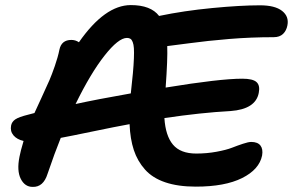

<svg xmlns="http://www.w3.org/2000/svg" viewBox="-20 -731 1158 759"><path d="M108.9 7.8Q78.1 7.8 62 -24.2Q45.9 -56.2 57.1 -111.8Q60.5 -130.9 73.2 -173.8Q46.9 -179.7 33.2 -196Q19.5 -212.4 23.9 -234.9Q26.9 -250 40.8 -259.3Q54.7 -268.6 91.8 -277.8Q95.7 -278.8 104 -281Q112.3 -283.2 116.2 -284.2Q122.6 -298.3 144.5 -345.7Q166.5 -393.1 175.5 -414.1Q184.6 -435.1 196.8 -470.2Q209 -505.4 214.8 -534.2Q222.7 -573.2 262.2 -573.2Q278.3 -573.2 292 -564Q394.5 -710.9 497.1 -710.9Q576.2 -710.9 608.9 -668Q707 -688.5 818.8 -699.2Q930.7 -710 1007.8 -710Q1066.9 -710 1095 -688Q1123 -666 1116.2 -630.9Q1112.3 -609.9 1098.9 -596.9Q1085.4 -584 1062 -584Q971.7 -584 886 -576.9Q800.3 -569.8 728.8 -560.1Q657.2 -550.3 641.1 -548.8Q643.1 -498.5 634.8 -384.8Q849.1 -419.9 938 -419.9Q979.5 -419.9 994.1 -406.5Q1008.8 -393.1 1002.9 -363.8Q990.7 -299.3 891.1 -292Q773.4 -285.6 629.9 -264.2Q634.3 -194.3 663.8 -159.2Q693.4 -124 755.9 -124Q797.4 -124 835.9 -131.1Q874.5 -138.2 897 -147Q919.4 -155.8 940.7 -162.8Q961.9 -169.9 973.1 -169.9Q998.5 -169.9 1009.5 -155.8Q1020.5 -141.6 1016.1 -116.2Q1004.9 -61 937 -27.1Q869.1 6.8 753.9 6.8Q683.6 6.8 633.3 -10.3Q583 -27.3 553.2 -60.8Q523.4 -94.2 509 -137.9Q494.6 -181.6 492.2 -240.2Q436 -230 345.7 -211.2Q255.4 -192.4 220.2 -186Q196.3 -127 168 -43.9Q151.4 9.3 108.9 7.8ZM481.9 -581.1Q448.2 -581.1 393.1 -511Q337.9 -440.9 278.8 -319.8Q361.3 -337.9 497.1 -361.8Q502.4 -409.7 505.4 -441.9Q508.3 -474.1 509.3 -499.8Q510.3 -525.4 509.3 -540.3Q508.3 -555.2 504.6 -564.7Q501 -574.2 495.6 -577.6Q490.2 -581.1 481.9 -581.1Z"/></svg>

Font: Shantell Sans Normal
Style: Italic
Weight: 600
Italic angle: -11.31°
Designer: Stephen Nixon, Anya Danilova, Shantell Martin
Foundry: Arrow Type
Version: Version 1.006;[559af2be0]